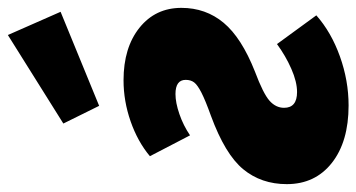

<svg xmlns="http://www.w3.org/2000/svg" viewBox="-240 -658 906 488"><g transform="rotate(-90 213.0 -414.0)"><path d="M437 -406Q437 -344 399 -298.5Q361 -253 275 -219Q219 -198 201 -182Q183 -166 183 -145Q183 -112 223 -112Q249 -112 282 -126.5Q315 -141 345 -163L418 -63Q375 -25 313.5 -3Q252 19 189 19Q97 19 43 -23.5Q-11 -66 -11 -138Q-11 -203 27 -249Q65 -295 163 -331Q202 -345 221.5 -355Q241 -365 247.5 -373.5Q254 -382 254 -395Q254 -421 218 -421Q196 -421 167 -411Q138 -401 113 -384L60 -486Q97 -517 148.5 -535Q200 -553 253 -553Q336 -553 386.5 -512.5Q437 -472 437 -406ZM368 -847 427 -713 188 -615 143 -706Z"/></g></svg>

Font: Fira Sans Condensed Black
Style: Italic
Weight: 900
Width: 3
Italic angle: -8°
Designer: Carrois Corporate & Edenspiekermann AG
Foundry: Carrois Corporate GbR & Edenspiekermann AG
Version: Version 4.203